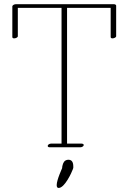

<svg xmlns="http://www.w3.org/2000/svg" viewBox="-20 -697 623 920"><path d="M277.6 108.9C277.6 109.9 251.7 164.1 251.7 189.9C251.7 198.2 254.1 203.6 261 203.6C289.8 203.6 323.5 129.9 329.3 113.3C330.3 110.4 331.3 107.9 331.3 105C331.3 104.6 331.3 104.1 331.3 103.6C331.3 92.2 330.8 68.4 308.3 68.4C286.9 68.4 282.5 86.4 281 90.8C279.1 96.7 277.6 103 277.6 108.9ZM380.9 0C382.8 -4.9 377.9 -8.8 371.1 -8.8H301.3V-659.2H510.3V-519.5C510.3 -515 514.2 -513.2 519 -513.2C526.7 -513.2 536.6 -517.8 536.6 -523.4V-669.9C536.6 -673.3 532.2 -676.8 526.4 -676.8H55.2C48.3 -676.8 39.1 -671.9 39.1 -666V-519.5C39.1 -515 43 -513.2 47.9 -513.2C55.5 -513.2 65.4 -517.8 65.4 -523.4V-659.2H274.9V-8.8H224.6C217.8 -8.8 210.9 -4.9 209 0C207 4.9 211.4 8.8 218.3 8.8H364.7C371.6 8.8 378.9 4.9 380.9 0Z"/></svg>

Font: WireWyrm
Style: Light
Weight: 200
Version: Version 001.000